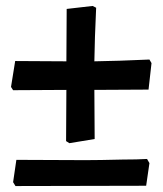

<svg xmlns="http://www.w3.org/2000/svg" viewBox="-20 -528 546 645"><path d="M202 -54 203 -226 24 -225 17 -236 31 -323 203 -322 204 -498 291 -508 303 -502Q298 -396 297 -322Q372 -323 482 -328L489 -316L479 -227L297 -226L298 -61L213 -47ZM24 84 35 9 267 10Q312 10 392 8Q442 8 474 6L482 20L471 96L32 97Z"/></svg>

Font: Alegreya
Style: Bold
Weight: 700
Designer: Juan Pablo del Peral
Foundry: Huerta Tipografica
Version: Version 2.008; ttfautohint (v1.8)